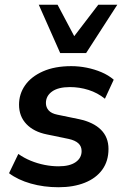

<svg xmlns="http://www.w3.org/2000/svg" viewBox="-20 -777 528 807"><path d="M226 10Q164 10 109.5 -5.5Q55 -21 18 -49L57 -130Q81 -113 109 -101.5Q137 -90 167 -84Q197 -78 226 -78Q273 -78 298 -95.5Q323 -113 323 -142Q323 -162 309.5 -174.5Q296 -187 269 -193L177 -212Q122 -223 91 -255.5Q60 -288 60 -337Q60 -382 85.5 -418.5Q111 -455 160.5 -477Q210 -499 280 -499Q312 -499 344.5 -492.5Q377 -486 406.5 -473.5Q436 -461 458 -442L421 -362Q390 -387 352 -399Q314 -411 274 -411Q225 -411 199 -392.5Q173 -374 173 -344Q173 -326 184.5 -313Q196 -300 221 -295L313 -276Q373 -263 404.5 -231.5Q436 -200 436 -151Q436 -100 410 -64Q384 -28 336.5 -9Q289 10 226 10ZM233 -554 143 -757H222L292 -625L393 -757H473L342 -554Z"/></svg>

Font: Nunito Sans 12pt ExtraLight 12pt
Style: Bold Italic
Weight: 700
Italic angle: -9°
Version: Version 3.101;gftools[0.9.27]